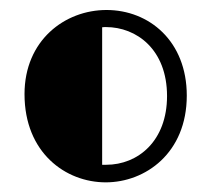

<svg xmlns="http://www.w3.org/2000/svg" viewBox="-20 -720 430 390"><path d="M194.8 -349.6C274.9 -349.6 359.4 -408.7 359.4 -525.9C359.4 -636.7 282.7 -699.7 196.3 -699.7C111.8 -699.7 29.8 -638.2 29.8 -528.8C29.8 -409.7 113.3 -349.6 194.8 -349.6ZM187.5 -385.3V-664.6C190.4 -665 192.9 -665 195.3 -665C257.3 -665 319.3 -619.6 319.3 -524.9C319.3 -433.6 260.3 -385.3 195.8 -385.3Z"/></svg>

Font: Limelight
Style: Regular
Weight: 400
Designer: Nicole Fally
Foundry: Nicole Fally
Version: Version 1.002